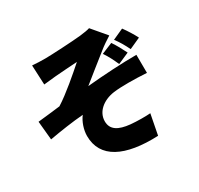

<svg xmlns="http://www.w3.org/2000/svg" viewBox="-179 -1021 1357 1311"><g transform="rotate(-30 500.0 -365.5)"><path d="M206 -776 213 -622C250 -626 286 -630 310 -632C350 -636 443 -641 483 -644C421 -589 307 -490 228 -441C176 -435 105 -426 52 -421L66 -274C156 -290 255 -305 337 -311C309 -275 290 -219 290 -171C290 3 447 81 711 70L742 -90C705 -87 639 -87 586 -92C497 -101 445 -130 445 -197C445 -272 512 -327 600 -339C662 -347 765 -346 860 -340L859 -483C749 -483 592 -474 468 -462C529 -510 602 -571 672 -625C696 -645 739 -674 765 -690L670 -802C655 -797 629 -792 592 -788C528 -781 352 -772 310 -772C274 -772 241 -773 206 -776ZM751 -639 664 -603C692 -561 706 -532 726 -487L815 -526C797 -563 776 -602 751 -639ZM864 -687 778 -648C804 -614 824 -579 845 -536L933 -576C916 -610 889 -653 864 -687Z"/></g></svg>

Font: Source Han Sans HK Heavy
Style: Regular
Weight: 900
Designer: Ryoko NISHIZUKA 西塚涼子 (kana, bopomofo & ideographs); Paul D. Hunt (Latin, Greek & Cyrillic); Sandoll Communications 산돌커뮤니
Foundry: Adobe
Version: Version 2.000;hotconv 1.0.107;makeotfexe 2.5.65593